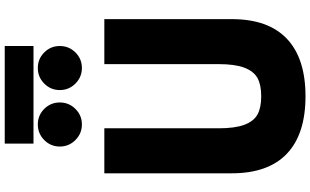

<svg xmlns="http://www.w3.org/2000/svg" viewBox="-267 -1014 1296 802"><g transform="rotate(-90 381.0 -613.0)"><path d="M182.1 -1121.1V-1241.2H589.8V-1121.1ZM197 -946Q169.9 -973.1 169.9 -1011.2Q169.9 -1049.3 197 -1076.2Q224.1 -1103 262.2 -1103Q300.3 -1103 327.1 -1076.2Q354 -1049.3 354 -1011.2Q354 -973.1 327.1 -946Q300.3 -918.9 262.2 -918.9Q224.1 -918.9 197 -946ZM432.9 -946Q405.8 -973.1 405.8 -1011.2Q405.8 -1049.3 432.9 -1076.2Q460 -1103 498 -1103Q536.1 -1103 563 -1076.2Q589.8 -1049.3 589.8 -1011.2Q589.8 -973.1 563 -946Q536.1 -918.9 498 -918.9Q460 -918.9 432.9 -946ZM58.1 -293V-825.2H246.1V-348.1Q246.1 -279.8 260.7 -240.5Q275.4 -201.2 303.7 -185.5Q332 -169.9 379.9 -169.9Q427.7 -169.9 456.1 -185.5Q484.4 -201.2 499.3 -240.5Q514.2 -279.8 514.2 -348.1V-825.2H702.1V-293Q702.1 -140.6 620.1 -62.7Q538.1 15.1 379.9 15.1Q221.7 15.1 139.9 -62.7Q58.1 -140.6 58.1 -293Z"/></g></svg>

Font: Hussar Preview
Style: Bold
Weight: 700
Foundry: Cannot Into Space Fonts, PlusOne Fonts
Version: Version 2.29RC2 "Millennial"